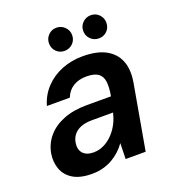

<svg xmlns="http://www.w3.org/2000/svg" viewBox="-132 -814 842 928"><g transform="rotate(-20 289.0 -349.5)"><path d="M184 12Q123 12 87 -10Q51 -32 37.5 -69Q24 -106 31 -149Q40 -197 71 -233Q102 -269 153 -289Q204 -309 272 -309H397Q405 -353 401.5 -382Q398 -411 378 -425.5Q358 -440 317 -440Q278 -440 249.5 -422.5Q221 -405 208 -371H90Q105 -423 140.5 -460.5Q176 -498 226 -518Q276 -538 334 -538Q407 -538 452 -513.5Q497 -489 515 -444Q533 -399 522 -334L463 0H360L362 -81Q348 -61 329.5 -44Q311 -27 289 -14.5Q267 -2 240.5 5Q214 12 184 12ZM226 -83Q253 -83 277 -94Q301 -105 321.5 -125Q342 -145 356.5 -171Q371 -197 378 -226L380 -232H272Q237 -232 213.5 -222.5Q190 -213 177 -196.5Q164 -180 160 -158Q154 -123 172 -103Q190 -83 226 -83ZM262 -592Q237 -592 220 -609Q203 -626 203 -652Q203 -676 220 -693.5Q237 -711 262 -711Q287 -711 304.5 -693.5Q322 -676 322 -652Q322 -626 304.5 -609Q287 -592 262 -592ZM439 -592Q414 -592 396.5 -609Q379 -626 379 -652Q379 -676 396.5 -693.5Q414 -711 439 -711Q464 -711 481 -693.5Q498 -676 498 -652Q498 -626 481 -609Q464 -592 439 -592Z"/></g></svg>

Font: DM Sans 9pt SemiBold
Style: Italic
Weight: 600
Italic angle: -10°
Version: Version 4.004;gftools[0.9.30]